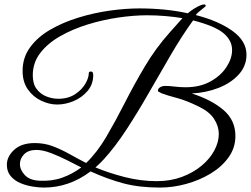

<svg xmlns="http://www.w3.org/2000/svg" viewBox="-20 -808 1133 867"><path d="M178 39Q156 39 127.5 34.5Q99 30 72.5 19Q46 8 28.5 -12.5Q11 -33 11 -64Q11 -101 44 -131.5Q77 -162 137 -162Q181 -162 219 -147.5Q257 -133 293.5 -112.5Q330 -92 369 -72Q419 -120 460.5 -191Q502 -262 543.5 -343.5Q585 -425 633.5 -507Q682 -589 746 -661L804 -726Q767 -732 727 -735.5Q687 -739 644 -739Q585 -739 515.5 -729Q446 -719 377.5 -698Q309 -677 252.5 -645Q196 -613 162 -569Q128 -525 128 -468Q128 -429 145.5 -406Q163 -383 189.5 -372.5Q216 -362 243 -362Q288 -362 319 -382.5Q350 -403 365.5 -430Q381 -457 381 -478Q381 -485 391 -485Q401 -485 401 -469Q401 -428 376 -398Q351 -368 313.5 -352Q276 -336 238 -336Q203 -336 166.5 -353Q130 -370 106 -404Q82 -438 82 -488Q82 -548 116 -594.5Q150 -641 207 -674Q264 -707 334 -728.5Q404 -750 475.5 -760Q547 -770 610 -770Q668 -770 723.5 -764.5Q779 -759 828 -748Q842 -760 856.5 -769Q871 -778 883 -783Q894 -788 901 -788Q909 -788 909 -782Q909 -779 898 -771Q885 -761 875.5 -752.5Q866 -744 864 -740Q966 -714 1029.5 -668.5Q1093 -623 1093 -561Q1093 -510 1058 -471.5Q1023 -433 966.5 -411Q910 -389 846 -386Q936 -357 989.5 -311Q1043 -265 1043 -194Q1043 -141 1012.5 -98Q982 -55 931.5 -24.5Q881 6 821 22.5Q761 39 702 39Q609 39 537.5 20Q466 1 389 -34Q292 39 178 39ZM688 10Q750 10 801 -9Q852 -28 889.5 -59Q927 -90 947.5 -128Q968 -166 968 -203Q968 -238 947 -270.5Q926 -303 881 -325Q823 -354 779 -365.5Q735 -377 709 -387Q699 -392 696 -394Q693 -396 693 -398Q693 -408 703 -414Q713 -420 726 -420Q746 -420 769 -417Q792 -414 818 -414Q883 -414 930 -440Q977 -466 1002.5 -505Q1028 -544 1028 -582Q1028 -625 990 -657.5Q952 -690 852 -716Q802 -647 752 -561.5Q702 -476 652 -388.5Q602 -301 551 -223Q500 -145 449 -89Q437 -76 430 -69.5Q423 -63 411 -52Q471 -27 543 -8.5Q615 10 688 10ZM158 8Q214 11 260.5 -5.5Q307 -22 347 -52Q323 -64 286 -83Q249 -102 211 -116.5Q173 -131 145 -131Q108 -131 89 -111.5Q70 -92 70 -67Q70 -41 92 -17.5Q114 6 158 8Z"/></svg>

Font: Great Vibes
Style: Regular
Weight: 400
Designer: Robert E. Leuschke, Viktoriya Grabowska, Viviana Monsalve, Eben Sorkin
Foundry: Robert E. Leuschke
Version: Version 1.103; ttfautohint (v1.8.4.7-5d5b)